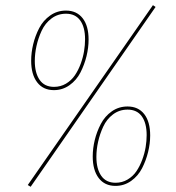

<svg xmlns="http://www.w3.org/2000/svg" viewBox="-20 -713 684 746"><path d="M574.2 -692.9 87.9 5.9 99.1 12.7 584.5 -686ZM189.5 -362.8Q147.5 -362.8 124.3 -393.3Q101.1 -423.8 101.1 -477.1Q101.1 -508.3 108.9 -541Q116.7 -573.7 132.3 -603.8Q147.9 -633.8 175 -652.8Q202.1 -671.9 236.3 -671.9Q277.8 -671.9 301 -642.3Q324.2 -612.8 324.2 -559.1Q324.2 -527.8 316.2 -494.9Q308.1 -461.9 292.7 -431.6Q277.3 -401.4 250.2 -382.1Q223.1 -362.8 189.5 -362.8ZM189.9 -375.5Q215.3 -375.5 236.3 -387.9Q257.3 -400.4 270.8 -420.2Q284.2 -439.9 293.5 -465.1Q302.7 -490.2 306.6 -514.2Q310.5 -538.1 310.5 -560.5Q310.5 -607.4 291.7 -633.5Q272.9 -659.7 236.3 -659.7Q204.6 -659.7 179.9 -641.1Q155.3 -622.6 141.8 -593.5Q128.4 -564.5 121.8 -534.4Q115.2 -504.4 115.2 -476.1Q115.2 -429.7 134 -402.6Q152.8 -375.5 189.9 -375.5ZM428.7 9.3Q386.7 9.3 363.5 -21.2Q340.3 -51.8 340.3 -105Q340.3 -136.2 348.1 -168.7Q356 -201.2 371.6 -231.2Q387.2 -261.2 414.3 -280.3Q441.4 -299.3 475.6 -299.3Q517.1 -299.3 540.3 -269.8Q563.5 -240.2 563.5 -186.5Q563.5 -155.3 555.4 -122.3Q547.4 -89.4 532 -59.3Q516.6 -29.3 489.5 -10Q462.4 9.3 428.7 9.3ZM429.2 -2.9Q454.6 -2.9 475.6 -15.4Q496.6 -27.8 510 -47.6Q523.4 -67.4 532.7 -92.5Q542 -117.7 545.9 -141.6Q549.8 -165.5 549.8 -188Q549.8 -234.9 531 -261Q512.2 -287.1 475.6 -287.1Q443.8 -287.1 419.2 -268.6Q394.5 -250 381.1 -220.9Q367.7 -191.9 361.1 -161.9Q354.5 -131.8 354.5 -103.5Q354.5 -57.1 373.3 -30Q392.1 -2.9 429.2 -2.9Z"/></svg>

Font: Fira Sans Compressed Hair
Style: Italic
Weight: 100
Width: 3
Italic angle: -8°
Designer: Carrois Corporate & Edenspiekermann AG
Foundry: Carrois Corporate GbR & Edenspiekermann AG
Version: Version 4.203;PS 004.203;hotconv 1.0.88;makeotf.lib2.5.64775